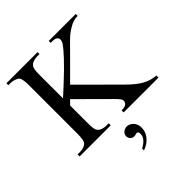

<svg xmlns="http://www.w3.org/2000/svg" viewBox="-249 -813 1228 1228"><g transform="rotate(-45 365.5 -199.0)"><path d="M416 0V-18.6Q444.3 -18.6 456.3 -27.3Q468.3 -36.1 469.2 -48.8Q471.2 -59.1 462.9 -70.8Q454.6 -82.5 433.1 -104L233.9 -302.2L205.1 -273.4V-117.7Q205.1 -101.6 205.6 -89.8Q206.1 -78.1 207.3 -69.3Q208.5 -60.5 210.7 -54.2Q212.9 -47.9 216.8 -42.5Q225.1 -30.8 241.7 -24.7Q258.3 -18.6 276.4 -18.6H299.3V0H17.6V-18.6H40.5Q80.6 -18.6 100.1 -42.5Q110.8 -56.6 110.8 -117.7V-545.4Q110.8 -579.1 107.7 -597.4Q104.5 -615.7 98.1 -623.5Q95.2 -627 88.9 -630.6Q82.5 -634.3 74.5 -637.5Q66.4 -640.6 57.4 -642.6Q48.3 -644.5 40.5 -644.5H17.6V-662.1H299.3V-644.5H276.4Q261.7 -644.5 246.6 -640.1Q231.4 -635.7 221.2 -625.5Q217.3 -621.6 214.4 -616.5Q211.4 -611.3 209.2 -602.5Q207 -593.8 206.1 -580.1Q205.1 -566.4 205.1 -545.4V-337.9Q210.4 -342.3 226.8 -357.4Q243.2 -372.6 272.5 -399.4Q345.2 -466.8 388.7 -513.4Q432.1 -560.1 447.3 -582Q460 -600.6 460 -617.2Q460 -627 450.2 -635.7Q440.4 -644.5 416 -644.5H400.4V-662.1H644.5V-644.5Q634.3 -644.5 625 -643.6Q615.7 -642.6 606.2 -639.6Q596.7 -636.7 585.9 -631.6Q575.2 -626.5 562 -618.2Q551.3 -611.3 543.7 -606.4Q536.1 -601.6 528.8 -595.5Q521.5 -589.4 512.2 -580.6Q502.9 -571.8 488.5 -557.4Q474.1 -543 453.1 -521.7Q432.1 -500.5 400.4 -468.8L299.3 -367.7L543.5 -124Q603.5 -64 646.5 -42.5Q668 -31.2 688.7 -25.9Q709.5 -20.5 731 -18.6V0ZM428.7 147.9Q428.7 176.3 418 196.5Q407.2 216.8 392.6 230.5Q377.9 244.1 362.1 252.2Q346.2 260.3 335.9 263.7V247.1Q345.2 241.7 355.7 234.9Q366.2 228 375 219.2Q383.8 210.4 389.6 199.2Q395.5 188 395.5 173.3Q395.5 159.7 390.1 155.5Q384.8 151.4 381.8 151.4Q377.4 151.4 369.6 154.1Q361.8 156.7 355 156.7Q348.6 156.7 342.3 154.1Q335.9 151.4 330.8 146.5Q325.7 141.6 322.5 134.5Q319.3 127.4 319.3 118.7Q319.3 108.4 324 100.6Q328.6 92.8 335.7 87.6Q342.8 82.5 350.8 79.8Q358.9 77.1 366.2 77.1Q377 77.1 388.2 82Q399.4 86.9 408.4 96.2Q417.5 105.5 423.1 118.4Q428.7 131.3 428.7 147.9Z"/></g></svg>

Font: Doulos SIL Eur
Style: Regular
Weight: 400
Designer: Walt Agee, Victor Gaultney, Peter Martin, Debbi Hosken, Becca Hirsbrunner
Foundry: SIL International
Version: Version 5.000